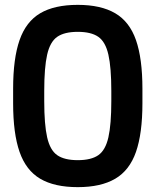

<svg xmlns="http://www.w3.org/2000/svg" viewBox="-20 -760 640 790"><path d="M300 10Q204 10 145.5 -24.5Q87 -59 60.5 -135Q34 -211 34 -335V-395Q34 -519 60.5 -595Q87 -671 145.5 -705.5Q204 -740 300 -740Q395 -740 454 -705.5Q513 -671 539.5 -595Q566 -519 566 -395V-335Q566 -211 539.5 -135Q513 -59 454 -24.5Q395 10 300 10ZM300 -101Q355 -101 384.5 -121.5Q414 -142 426 -195Q438 -248 438 -344V-386Q438 -482 426 -535Q414 -588 384.5 -608.5Q355 -629 300 -629Q245 -629 215.5 -608.5Q186 -588 174 -535Q162 -482 162 -386V-344Q162 -248 174 -195Q186 -142 215.5 -121.5Q245 -101 300 -101Z"/></svg>

Font: M PLUS Code Latin Expanded SemiBold
Style: Regular
Weight: 600
Width: 7
Designer: Coji Morishita
Foundry: UNDERFOREST DESIGN
Version: Version 1.002; ttfautohint (v1.8.3)